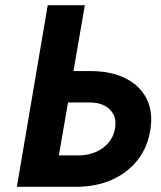

<svg xmlns="http://www.w3.org/2000/svg" viewBox="-20 -720 622 740"><path d="M164 -700 45 0H186L307 -700ZM186 -325H327Q360 -325 383.5 -312.5Q407 -300 418 -277.5Q429 -255 423 -223Q417 -191 396.5 -168Q376 -145 346.5 -133Q317 -121 281 -121H151L129 0H273Q350 0 411 -27Q472 -54 511 -104Q550 -154 560 -223Q570 -292 544 -341.5Q518 -391 464 -418Q410 -445 336 -446H206Z"/></svg>

Font: Jost SemiBold
Style: Italic
Weight: 600
Italic angle: -5°
Version: Version 3.710